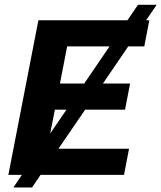

<svg xmlns="http://www.w3.org/2000/svg" viewBox="-20 -745 687 818"><path d="M152.8 0 116.7 53.7H37.1L73.2 0H15.6L143.6 -658.7H522.9L567.9 -724.6H647.5L602.5 -658.7H616.2L594.7 -547.4H526.4L418.5 -389.2H534.2L512.7 -277.8H342.8L229 -111.3H529.8L508.3 0ZM235.4 -389.2H338.9L446.8 -547.4H266.1ZM193.8 -176.3 263.2 -277.8H213.9Z"/></svg>

Font: Cousine
Style: Bold Italic
Weight: 700
Italic angle: -12°
Monospace: yes
Designer: Steve Matteson
Foundry: Ascender Corporation
Version: Version 1.20